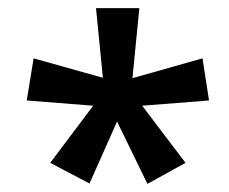

<svg xmlns="http://www.w3.org/2000/svg" viewBox="-20 -886 565 474"><path d="M324 -866 307 -693 480 -742 496 -638 331 -625 438 -484 344 -432 269 -586 201 -433 104 -484 210 -625 46 -638 63 -742 234 -694 217 -866Z"/></svg>

Font: Noto Sans Telugu UI ExtraCondensed SemiBold
Style: Regular
Weight: 600
Width: 2
Designer: Jelle Bosma - Monotype Design Team
Foundry: Monotype Imaging Inc.
Version: Version 2.005; ttfautohint (v1.8.4.7-5d5b)